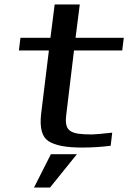

<svg xmlns="http://www.w3.org/2000/svg" viewBox="-20 -654 577 864"><path d="M278 -136 313 -427H530L537 -484H320L339 -634H226L207 -484H72L65 -427H200L165 -141C158 -78 169 -38 198 -19C228 1 279 10 350 10C394 10 437 7 478 2L485 -57C437 -52 407 -49 394 -49C297 -49 269 -62 278 -136ZM326 40H209L133 190H205Z"/></svg>

Font: Gamestation Extended
Style: Italic
Weight: 400
Width: 7
Designer: Jonas Hecksher
Foundry: Jonas Hecksher, Playtypeª, e-types AS
Version: Version 1.003